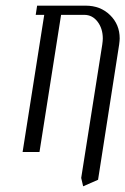

<svg xmlns="http://www.w3.org/2000/svg" viewBox="-20 -532 439 672"><path d="M59.1 0 134.8 -480H105L109.9 -512.2H279.8Q331.5 -512.2 365.2 -479.2Q398.9 -446.3 398.9 -397.5Q398.9 -390.6 397 -376L323.2 97.2L271 120.1L264.2 90.8L337.9 -376Q339.8 -389.6 339.8 -397Q339.8 -432.1 321.5 -456.1Q303.2 -480 274.9 -480H193.8L118.2 0Z"/></svg>

Font: Gawaa
Style: Italic
Weight: 400
Designer: T. Christopher White
Version: Version 1.0